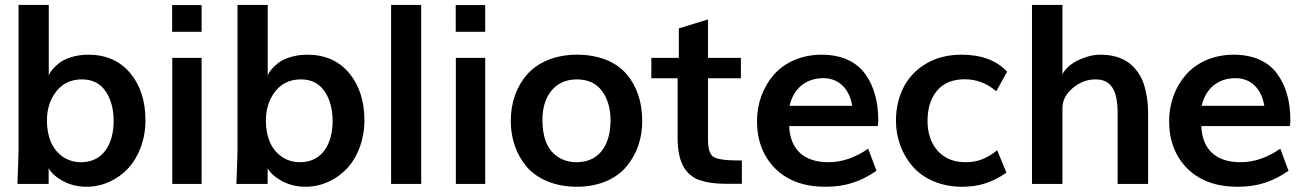

<svg xmlns="http://www.w3.org/2000/svg" viewBox="-20 -731 5195 763"><path d="M301.8 -86.4C243.2 -86.4 200.2 -122.1 180.7 -170.4C171.4 -194.8 166.5 -221.7 166.5 -251.5C166.5 -297.9 179.2 -336.9 204.1 -368.2C229 -399.9 263.2 -415.5 305.7 -415.5C346.7 -415.5 377.9 -399.9 399.4 -368.7C420.9 -337.4 431.6 -297.9 431.6 -249.5C431.6 -165.5 394.5 -86.4 301.8 -86.4ZM324.2 11.2C387.2 11.2 446.3 -16.1 488.8 -61.5C531.2 -106.9 558.1 -176.3 558.1 -252.9C558.1 -329.6 537.6 -392.6 497.1 -440.9C456.5 -489.3 400.9 -513.7 330.6 -513.7C281.2 -513.7 237.3 -498.5 213.4 -479C189.9 -460 177.2 -442.4 173.8 -430.7V-711.4H53.7V-132.8C53.7 -126.5 53.7 -120.6 52.7 -95.7L49.3 0H173.3V-62C185.5 -42 205.1 -24.9 232.4 -10.3C260.3 3.9 290.5 11.2 324.2 11.2Z M781.2 -604.5V-710.9H664.1V-604.5ZM781.2 0V-501H664.6V0Z M1171.9 -86.4C1113.3 -86.4 1070.3 -122.1 1050.8 -170.4C1041.5 -194.8 1036.6 -221.7 1036.6 -251.5C1036.6 -297.9 1049.3 -336.9 1074.2 -368.2C1099.1 -399.9 1133.3 -415.5 1175.8 -415.5C1216.8 -415.5 1248 -399.9 1269.5 -368.7C1291 -337.4 1301.8 -297.9 1301.8 -249.5C1301.8 -165.5 1264.6 -86.4 1171.9 -86.4ZM1194.3 11.2C1257.3 11.2 1316.4 -16.1 1358.9 -61.5C1401.4 -106.9 1428.2 -176.3 1428.2 -252.9C1428.2 -329.6 1407.7 -392.6 1367.2 -440.9C1326.7 -489.3 1271 -513.7 1200.7 -513.7C1151.4 -513.7 1107.4 -498.5 1083.5 -479C1060.1 -460 1047.4 -442.4 1043.9 -430.7V-711.4H923.8V-132.8C923.8 -126.5 923.8 -120.6 922.9 -95.7L919.4 0H1043.5V-62C1055.7 -42 1075.2 -24.9 1102.5 -10.3C1130.4 3.9 1160.6 11.2 1194.3 11.2Z M1653.8 0V-711.4H1534.2V0Z M1908.2 -604.5V-710.9H1791V-604.5ZM1908.2 0V-501H1791.5V0Z M2273.4 11.2C2357.9 11.2 2427.7 -19.5 2468.8 -68.4C2510.3 -117.2 2532.2 -179.7 2532.2 -249.5C2532.2 -323.7 2511.7 -387.2 2470.7 -435.5C2429.7 -484.4 2360.4 -513.7 2272.9 -513.7C2187.5 -513.7 2117.7 -483.9 2074.7 -435.1C2032.2 -386.7 2009.8 -322.8 2009.8 -250.5C2009.8 -179.7 2032.2 -116.2 2073.7 -67.4C2116.2 -19 2186 11.2 2273.4 11.2ZM2271 -86.4C2209 -86.4 2166 -122.1 2148.4 -170.4C2140.1 -194.3 2135.7 -221.7 2135.7 -252C2134.3 -341.3 2179.2 -415 2271.5 -415.5C2315.9 -415.5 2349.6 -400.4 2372.1 -369.6C2395 -338.9 2406.2 -299.8 2406.2 -252C2406.2 -165.5 2369.1 -86.4 2271 -86.4Z M2928.2 -93.3C2903.3 -93.3 2884.3 -93.8 2870.6 -94.7C2856.9 -95.7 2844.2 -97.7 2832.5 -100.6C2821.3 -103.5 2813 -107.9 2808.1 -114.3C2798.3 -127.4 2793.5 -145 2793.5 -176.3V-419.9H2924.3V-501H2793.5V-653.8L2677.7 -618.2V-501H2568.4V-419.9H2672.9V-183.6C2672.9 -89.4 2700.7 -44.9 2745.6 -21C2767.1 -10.7 2799.8 -3.9 2828.6 -2C2842.8 -1 2859.9 -0.5 2879.4 -0.5H2928.2Z M3117.7 -310.5C3133.3 -378.9 3182.1 -420.4 3252 -420.4C3311 -420.4 3355 -381.3 3366.7 -310.5ZM3260.7 11.2C3338.9 11.2 3399.9 -8.8 3462.9 -52.2L3430.2 -140.1C3378.9 -104.5 3326.2 -86.4 3272 -86.4C3179.7 -86.4 3120.1 -132.3 3116.2 -230H3467.8C3469.2 -234.9 3470.2 -242.2 3470.2 -251.5C3470.2 -325.7 3454.1 -386.7 3419.4 -435.5C3384.8 -484.9 3324.7 -513.7 3245.1 -513.7C3165.5 -513.7 3098.1 -482.9 3055.2 -434.1C3012.7 -385.3 2988.3 -320.3 2988.3 -250C2988.3 -172.4 3012.7 -109.4 3061 -61C3109.9 -12.7 3176.3 11.2 3260.7 11.2Z M3802.2 11.2C3870.6 11.2 3923.3 -5.9 3979.5 -44.9L3942.9 -133.8C3942.4 -133.3 3932.1 -125.5 3928.7 -123.5L3920.4 -117.7C3912.1 -111.8 3908.2 -110.4 3898.4 -105C3877.9 -94.2 3851.1 -86.4 3817.4 -86.4C3770.5 -86.4 3733.4 -101.6 3706.5 -131.3C3679.7 -161.6 3666 -201.2 3666 -250.5C3666 -300.8 3678.7 -341.3 3704.1 -371.1C3729.5 -400.9 3766.1 -416 3813.5 -416C3860.8 -416 3902.8 -399.9 3939 -368.2L3982.4 -446.3C3939.9 -491.2 3879.4 -513.7 3800.8 -513.7C3747.6 -513.7 3701.2 -502 3661.1 -478.5C3621.6 -455.6 3591.3 -423.8 3570.8 -384.3C3550.8 -344.7 3540.5 -300.3 3540.5 -251C3540.5 -182.1 3564.9 -117.2 3607.9 -68.4C3650.9 -19.5 3720.7 11.2 3802.2 11.2Z M4202.1 0V-301.8C4202.1 -331.5 4215.8 -357.9 4242.7 -380.9C4270 -403.8 4300.3 -415.5 4333.5 -415.5C4392.1 -415.5 4421.4 -377 4421.4 -282.7V0H4542.5V-278.8C4542.5 -308.1 4541 -332.5 4533.7 -365.2C4527.3 -397.9 4517.1 -423.8 4497.6 -449.7C4469.7 -487.8 4423.3 -513.7 4352.1 -513.7C4324.7 -513.7 4295.9 -506.3 4265.6 -492.2C4235.4 -478 4214.4 -459 4202.1 -436V-711.4H4081.1V0Z M4755.4 -310.5C4771 -378.9 4819.8 -420.4 4889.6 -420.4C4948.7 -420.4 4992.7 -381.3 5004.4 -310.5ZM4898.4 11.2C4976.6 11.2 5037.6 -8.8 5100.6 -52.2L5067.9 -140.1C5016.6 -104.5 4963.9 -86.4 4909.7 -86.4C4817.4 -86.4 4757.8 -132.3 4753.9 -230H5105.5C5106.9 -234.9 5107.9 -242.2 5107.9 -251.5C5107.9 -325.7 5091.8 -386.7 5057.1 -435.5C5022.5 -484.9 4962.4 -513.7 4882.8 -513.7C4803.2 -513.7 4735.8 -482.9 4692.9 -434.1C4650.4 -385.3 4626 -320.3 4626 -250C4626 -172.4 4650.4 -109.4 4698.7 -61C4747.6 -12.7 4814 11.2 4898.4 11.2Z"/></svg>

Font: Ride
Style: Bold
Weight: 700
Version: Version 3.000